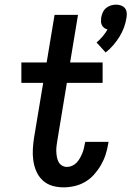

<svg xmlns="http://www.w3.org/2000/svg" viewBox="-20 -799 566 827"><path d="M435 -573 396 -616Q410 -628 422 -642Q434 -656 443 -672Q435 -674 428.5 -679Q422 -684 418.5 -691.5Q415 -699 415 -707.5Q415 -716 416 -724Q418 -735 423 -746Q428 -757 437 -764.5Q446 -772 457.5 -775.5Q469 -779 480 -779Q491 -779 501 -775.5Q511 -772 517.5 -764.5Q524 -757 525.5 -746Q527 -735 525 -724Q522 -703 514.5 -682Q507 -661 495 -641.5Q483 -622 468 -604.5Q453 -587 435 -573ZM254 8Q228 8 204.5 1Q181 -6 163.5 -22.5Q146 -39 136.5 -61Q127 -83 123.5 -107.5Q120 -132 121.5 -157.5Q123 -183 127 -208L166 -442H72V-530H181L215 -735H316L282 -530H422V-442H268L227 -194Q225 -182 223.5 -170Q222 -158 222.5 -146Q223 -134 225 -123Q227 -112 232 -102Q237 -92 247 -86Q257 -80 268 -80Q280 -80 291 -85Q302 -90 310 -98.5Q318 -107 324 -117.5Q330 -128 334.5 -139Q339 -150 341.5 -161Q344 -172 346 -183Q347 -184 347 -185.5Q347 -187 347 -188H448Q447 -186 446.5 -183.5Q446 -181 446 -179Q442 -155 434.5 -132Q427 -109 414.5 -87.5Q402 -66 385 -47Q368 -28 346.5 -15.5Q325 -3 301 2.5Q277 8 254 8Z"/></svg>

Font: Iosevka Curly Slab SmBdObl
Style: Regular
Weight: 600
Italic angle: -9°
Monospace: yes
Designer: Belleve Invis
Foundry: Belleve Invis
Version: Version 11.0.0; ttfautohint (v1.8.3)